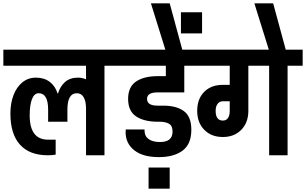

<svg xmlns="http://www.w3.org/2000/svg" viewBox="-30 -926 1825 1145"><path d="M683 -534H593V0H483V-279Q483 -322 469 -346Q455 -370 428 -370Q372 -370 372 -272V-200H257V-272Q257 -370 201 -370Q174 -370 160.5 -334.5Q147 -299 147 -238Q147 -93 257 -93H302V-4Q282 0 256 0Q146 0 89 -63.5Q32 -127 32 -249Q32 -310 50.5 -358.5Q69 -407 103.5 -435Q138 -463 184 -463Q234 -463 267 -437.5Q300 -412 313 -369H316Q329 -412 358.5 -437.5Q388 -463 435 -463Q460 -463 483 -453V-534H-10V-630H683Z M847 -336Q847 -296 909 -296H944Q1022 -296 1066.5 -263.5Q1111 -231 1111 -152Q1111 -66 1058.5 -27.5Q1006 11 918 11Q822 11 770.5 -30Q719 -71 719 -138Q719 -147 720 -154H832V-147Q832 -114 856.5 -96.5Q881 -79 924 -79Q999 -79 999 -141Q999 -176 978 -188Q957 -200 923 -200H912Q829 -200 781.5 -232Q734 -264 734 -336Q734 -408 781.5 -440Q829 -472 912 -472H959V-534H662V-630H1157V-534H1069V-375H909Q878 -375 862.5 -365.5Q847 -356 847 -336Z M982 73ZM856 73H982V199H856Z M1148 -534ZM1049 -853H1175V-727H1049ZM1067 -630V-534H947V-630H956L870 -906H982L1057 -630Z M1775 -534H1685V0H1575V-534H1451V-265Q1451 -195 1409 -152Q1367 -109 1299 -109Q1230 -109 1188 -152Q1146 -195 1146 -265Q1146 -336 1187.5 -378Q1229 -420 1299 -420H1340V-534H1136V-630H1775ZM1340 -265V-322H1299Q1279 -322 1267.5 -306.5Q1256 -291 1256 -265Q1256 -207 1299 -207Q1319 -207 1329.5 -222Q1340 -237 1340 -265Z M1684 -630V-534H1564V-630H1573L1487 -906H1599L1674 -630Z"/></svg>

Font: Pragati Narrow
Style: Bold
Weight: 700
Designer: Hector Gatti, Marcela Romero, Pablo Cosgaya and Nicolas Silva
Foundry: Omnibus-Type
Version: Version 1.010; ttfautohint (v1.3)